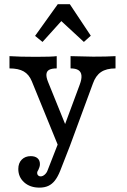

<svg xmlns="http://www.w3.org/2000/svg" viewBox="-20 -677 591 895"><path d="M24.2 -358.1V-415.3Q70.2 -412.1 147.6 -412.1Q221.8 -412.1 244.4 -415.3V-358.1Q221 -358.1 209.3 -351.6Q197.6 -345.2 196.4 -331Q195.2 -316.9 204 -295.2L291.9 -78.2L277.4 -82.3L351.6 -282.3Q361.3 -308.1 359.7 -325Q358.1 -341.9 345.6 -350Q333.1 -358.1 308.9 -358.1V-415.3Q386.3 -412.9 414.5 -412.9Q477.4 -412.9 518.5 -415.3V-358.1Q475.8 -358.1 450.8 -341.1Q425.8 -324.2 412.9 -287.1L305.6 4H251.6L128.2 -298.4Q115.3 -329.8 90.7 -344Q66.1 -358.1 24.2 -358.1ZM65.3 110.5Q65.3 83.1 81.5 66.9Q97.6 50.8 123.4 50.8Q143.5 50.8 154.8 60.5Q166.1 70.2 166.1 87.9Q166.1 96 163.7 102.4Q161.3 108.9 158.9 114.5Q156.5 117.7 154.8 121.8Q153.2 125.8 153.2 129.8Q153.2 136.3 157.7 140.7Q162.1 145.2 169.4 145.2Q179 145.2 188.3 137.1Q197.6 129 201.6 117.7L257.3 -25L305.6 4L260.5 119.4Q249.2 147.6 235.9 164.5Q222.6 181.5 205.2 189.5Q187.9 197.6 163.7 197.6Q120.2 197.6 92.7 173Q65.3 148.4 65.3 110.5ZM143.5 -509.7 249.2 -657.3H305.6L403.2 -510.5L371 -481.5L241.9 -600.8L296 -612.1L178.2 -481.5Z"/></svg>

Font: Playfair Micro SmCond SmLight
Style: Regular
Weight: 360
Width: 4
Designer: Claus Eggers Sørensen
Foundry: Claus Eggers Sørensen
Version: Version 2.100;Glyphs 3.2 (3219)